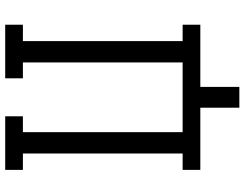

<svg xmlns="http://www.w3.org/2000/svg" viewBox="-121 -669 940 738"><g transform="rotate(-90 349.0 -300.0)"><path d="M210 -68H478V-682H417V-750H623V-682H560V-68H623V0H384V150H304V0H65V-68H128V-682H65V-750H271V-682H210Z"/></g></svg>

Font: Kelly Slab
Style: Regular
Weight: 400
Designer: Denis Masharov
Foundry: Denis Masharov
Version: Version 1.001